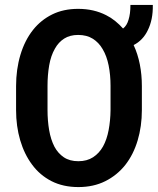

<svg xmlns="http://www.w3.org/2000/svg" viewBox="-20 -757 646 787"><path d="M561.5 -305.7V-404.3Q561.5 -450.7 553.2 -492.9Q544.9 -535.2 527.8 -572.3Q546.9 -582 561.5 -597.4Q576.2 -612.8 585.9 -633.3Q596.2 -653.8 601.6 -679.7Q606.9 -705.6 606.4 -736.8H514.6Q514.6 -718.8 512.7 -703.4Q510.7 -688 506.8 -675.8Q503.4 -664.1 497.8 -655Q492.2 -646 484.4 -640.1Q469.7 -656.7 452.1 -670.9Q434.6 -685.1 415 -694.8Q390.1 -707.5 361.6 -714.1Q333 -720.7 300.3 -720.7Q240.2 -720.7 193.8 -697.8Q147.5 -674.8 115.7 -634.8Q81.5 -591.8 63.7 -532.2Q45.9 -472.7 45.9 -404.3V-305.7Q45.9 -239.7 62.7 -182.4Q79.6 -125 111.3 -82.5Q143.1 -39.1 190.9 -14.6Q238.8 9.8 301.3 9.8Q363.3 9.8 411.6 -14.4Q460 -38.6 493.7 -81.1Q526.9 -123.5 544.2 -181.4Q561.5 -239.3 561.5 -305.7ZM433.1 -405.3V-305.7Q432.6 -262.7 425.3 -223.9Q418 -185.1 402.3 -156.7Q386.7 -128.9 361.6 -112.5Q336.4 -96.2 301.3 -96.2Q265.6 -96.2 241.7 -112.3Q217.8 -128.4 203.1 -155.8Q188 -185.1 181.4 -223.9Q174.8 -262.7 174.8 -305.7V-405.3Q174.8 -449.2 181.6 -489Q188.5 -528.8 205.1 -557.6Q219.7 -584 243.2 -598.9Q266.6 -613.8 300.3 -613.8Q335.4 -613.8 360.1 -598.4Q384.8 -583 400.4 -556.2Q417.5 -527.8 425.3 -488.8Q433.1 -449.7 433.1 -405.3Z"/></svg>

Font: Roboto Mono SemiBold
Style: Regular
Weight: 600
Monospace: yes
Designer: Google
Version: Version 3.000